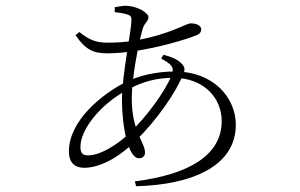

<svg xmlns="http://www.w3.org/2000/svg" viewBox="-20 -588 1040 666"><path d="M448 41 452 58C648 53 798 -13 798 -155C798 -248 722 -340 586 -340C521 -340 461 -325 420 -305C334 -263 219 -169 219 -63C219 -24 239 -6 272 -6C323 -6 387 -37 449 -98C524 -171 592 -269 617 -334C622 -346 621 -355 612 -365C598 -382 574 -391 547 -398L539 -385C575 -365 587 -355 574 -324C551 -268 487 -182 431 -128C388 -86 328 -49 285 -49C266 -49 259 -58 259 -79C259 -136 323 -223 421 -276C474 -305 523 -318 582 -318C686 -318 749 -249 749 -168C749 -48 632 18 448 41ZM462 -39C472 -39 483 -44 483 -59C483 -94 437 -131 437 -247C437 -317 460 -434 474 -485C482 -512 495 -513 495 -529C495 -542 458 -568 414 -568C405 -568 391 -565 378 -563V-546C394 -544 408 -542 421 -538C433 -534 436 -531 436 -518C436 -482 403 -329 403 -240C403 -153 424 -39 462 -39ZM351 -403C381 -403 412 -406 441 -410C529 -422 629 -452 662 -466C674 -471 678 -478 678 -486C678 -498 664 -507 641 -507C626 -507 566 -467 445 -447C415 -442 386 -440 356 -440C319 -440 295 -445 255 -477L242 -466C276 -416 304 -403 351 -403Z"/></svg>

Font: Source Han Serif CN VF
Style: Regular
Weight: 250
Designer: Ryoko NISHIZUKA 西塚涼子 (kana & ideographs); Frank Grießhammer (Latin, Greek & Cyrillic); Wenlong ZHANG 张文龙 (bopomofo); San
Foundry: Adobe
Version: Version 2.002;hotconv 1.1.0;makeotfexe 2.6.0